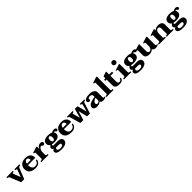

<svg xmlns="http://www.w3.org/2000/svg" viewBox="844 -3500 6456 6456"><g transform="rotate(-45 4072.0 -272.0)"><path d="M85 -388Q77 -409 64 -417.5Q51 -426 33 -426H11V-470H313V-426H290Q253 -426 253 -402Q253 -398 257 -386L353 -134L448 -379Q452 -387 452 -396Q452 -412 439.5 -419Q427 -426 412 -426H390V-470H625V-426H609Q588 -426 569.5 -417Q551 -408 544 -390L387 0H243Z M811 -246V-234Q811 -151 848.5 -98.5Q886 -46 954 -46Q1019 -46 1059 -76Q1099 -106 1112 -171H1156Q1148 -92 1089 -41Q1030 10 928 10Q783 10 706 -52.5Q629 -115 629 -235Q629 -308 662.5 -363.5Q696 -419 760 -449.5Q824 -480 913 -480Q1034 -480 1096 -423Q1158 -366 1158 -276V-246ZM817 -304H1002Q1002 -347 984 -384Q966 -421 917 -421Q877 -421 851.5 -389.5Q826 -358 817 -304Z M1719 -415Q1719 -382 1702 -365.5Q1685 -349 1657 -349Q1641 -349 1631 -354.5Q1621 -360 1610 -370Q1601 -379 1592 -384Q1583 -389 1570 -389Q1553 -389 1529.5 -369Q1506 -349 1487 -312Q1468 -275 1464 -228V-83Q1464 -43 1518 -43H1543V0H1202V-43H1232Q1285 -43 1285 -82V-348Q1285 -365 1276 -373.5Q1267 -382 1252 -382Q1241 -382 1232 -378L1223 -414L1429 -479H1464V-356Q1476 -399 1504 -427Q1532 -455 1564.5 -467.5Q1597 -480 1623 -480Q1662 -480 1690.5 -465Q1719 -450 1719 -415Z M2363 -419Q2363 -393 2349 -379Q2335 -365 2310 -365Q2294 -365 2286.5 -371.5Q2279 -378 2272 -390Q2264 -403 2256.5 -409.5Q2249 -416 2232 -416Q2222 -416 2204 -410Q2234 -373 2234 -318Q2234 -240 2172 -199.5Q2110 -159 1992 -159Q1927 -159 1879 -171Q1861 -156 1861 -139Q1861 -126 1871 -118Q1881 -110 1901 -110H2099Q2174 -110 2220.5 -77Q2267 -44 2267 17Q2267 92 2196 136.5Q2125 181 1986 181Q1868 181 1807 150.5Q1746 120 1746 59Q1746 4 1816 -21Q1759 -41 1759 -101Q1759 -148 1825 -192Q1750 -232 1750 -318Q1750 -397 1812.5 -438.5Q1875 -480 1992 -480Q2101 -480 2162 -444Q2189 -465 2215.5 -472.5Q2242 -480 2271 -480Q2309 -480 2336 -463Q2363 -446 2363 -419ZM2057 -318Q2057 -364 2041.5 -392Q2026 -420 1992 -420Q1958 -420 1942.5 -392Q1927 -364 1927 -318Q1927 -272 1942.5 -244Q1958 -216 1992 -216Q2026 -216 2041.5 -244Q2057 -272 2057 -318ZM1866 57Q1866 90 1898.5 108Q1931 126 1988 126Q2045 126 2078 106.5Q2111 87 2111 52Q2111 26 2091.5 15Q2072 4 2024 4H1894Q1879 13 1872.5 27.5Q1866 42 1866 57Z M2519 -246V-234Q2519 -151 2556.5 -98.5Q2594 -46 2662 -46Q2727 -46 2767 -76Q2807 -106 2820 -171H2864Q2856 -92 2797 -41Q2738 10 2636 10Q2491 10 2414 -52.5Q2337 -115 2337 -235Q2337 -308 2370.5 -363.5Q2404 -419 2468 -449.5Q2532 -480 2621 -480Q2742 -480 2804 -423Q2866 -366 2866 -276V-246ZM2525 -304H2710Q2710 -347 2692 -384Q2674 -421 2625 -421Q2585 -421 2559.5 -389.5Q2534 -358 2525 -304Z M3711 -470V-426H3696Q3677 -426 3660 -417Q3643 -408 3637 -390L3512 0H3375L3297 -327L3199 0H3060L2947 -385Q2940 -408 2931.5 -417Q2923 -426 2906 -426H2887V-470H3160V-426H3140Q3122 -426 3111 -419Q3100 -412 3100 -398Q3100 -394 3102 -386L3168 -136L3263 -470H3387L3480 -127L3550 -379Q3552 -385 3552 -395Q3552 -411 3542 -418.5Q3532 -426 3518 -426H3497V-470Z M3698 -97Q3698 -175 3778 -220.5Q3858 -266 4019 -288V-325Q4019 -371 3993 -393.5Q3967 -416 3920 -416Q3896 -416 3876.5 -409.5Q3857 -403 3845.5 -393Q3834 -383 3834 -375Q3834 -370 3837 -358.5Q3840 -347 3840 -341Q3840 -322 3825.5 -308Q3811 -294 3782 -294Q3757 -294 3737.5 -312.5Q3718 -331 3718 -363Q3718 -418 3781.5 -449Q3845 -480 3958 -480Q4029 -480 4083.5 -460.5Q4138 -441 4168 -406.5Q4198 -372 4198 -326V-83Q4198 -64 4205 -56Q4212 -48 4226 -48Q4243 -48 4267 -56V-26Q4245 -9 4211.5 0.5Q4178 10 4142 10Q4100 10 4070.5 -4Q4041 -18 4022 -57Q3991 -22 3944.5 -6Q3898 10 3851 10Q3785 10 3741.5 -17.5Q3698 -45 3698 -97ZM4019 -107V-242Q3939 -217 3907 -181.5Q3875 -146 3875 -110Q3875 -84 3892 -69.5Q3909 -55 3940 -55Q3961 -55 3984 -69.5Q4007 -84 4019 -107Z M4292 -43H4321Q4375 -43 4375 -82V-586Q4375 -620 4343 -620Q4339 -620 4322 -616L4313 -653L4518 -717H4554V-83Q4554 -43 4608 -43H4633V0H4292Z M5093 -120Q5083 10 4921 10Q4825 10 4770.5 -22.5Q4716 -55 4716 -136V-409H4653V-470H4716V-559L4859 -608H4895V-470H5032V-409H4895V-136Q4895 -46 4966 -46Q4997 -46 5020 -63.5Q5043 -81 5048 -120Z M5204 -640Q5204 -677 5228 -701Q5252 -725 5291 -725Q5330 -725 5354.5 -701Q5379 -677 5379 -640Q5379 -603 5354.5 -579Q5330 -555 5291 -555Q5252 -555 5228 -579Q5204 -603 5204 -640ZM5131 -43H5161Q5215 -43 5215 -82V-348Q5215 -382 5182 -382Q5180 -382 5161 -378L5152 -415L5357 -479H5393V-82Q5393 -43 5447 -43H5477V0H5131Z M6127 -419Q6127 -393 6113 -379Q6099 -365 6074 -365Q6058 -365 6050.5 -371.5Q6043 -378 6036 -390Q6028 -403 6020.5 -409.5Q6013 -416 5996 -416Q5986 -416 5968 -410Q5998 -373 5998 -318Q5998 -240 5936 -199.5Q5874 -159 5756 -159Q5691 -159 5643 -171Q5625 -156 5625 -139Q5625 -126 5635 -118Q5645 -110 5665 -110H5863Q5938 -110 5984.5 -77Q6031 -44 6031 17Q6031 92 5960 136.5Q5889 181 5750 181Q5632 181 5571 150.5Q5510 120 5510 59Q5510 4 5580 -21Q5523 -41 5523 -101Q5523 -148 5589 -192Q5514 -232 5514 -318Q5514 -397 5576.5 -438.5Q5639 -480 5756 -480Q5865 -480 5926 -444Q5953 -465 5979.5 -472.5Q6006 -480 6035 -480Q6073 -480 6100 -463Q6127 -446 6127 -419ZM5821 -318Q5821 -364 5805.5 -392Q5790 -420 5756 -420Q5722 -420 5706.5 -392Q5691 -364 5691 -318Q5691 -272 5706.5 -244Q5722 -216 5756 -216Q5790 -216 5805.5 -244Q5821 -272 5821 -318ZM5630 57Q5630 90 5662.5 108Q5695 126 5752 126Q5809 126 5842 106.5Q5875 87 5875 52Q5875 26 5855.5 15Q5836 4 5788 4H5658Q5643 13 5636.5 27.5Q5630 42 5630 57Z M6762 -56V-26Q6739 -8 6705 1Q6671 10 6633 10Q6588 10 6552.5 -8.5Q6517 -27 6514 -67Q6490 -29 6442.5 -9.5Q6395 10 6344 10Q6249 10 6201 -27.5Q6153 -65 6153 -130V-348Q6153 -367 6143.5 -374.5Q6134 -382 6121 -382Q6117 -382 6100 -378L6090 -414L6295 -479H6332V-144Q6332 -56 6408 -56Q6430 -56 6454.5 -71Q6479 -86 6496.5 -120.5Q6514 -155 6514 -208V-348Q6514 -367 6504.5 -374.5Q6495 -382 6482 -382Q6478 -382 6461 -378L6451 -414L6657 -479H6693V-83Q6693 -47 6720 -47Q6735 -47 6762 -56Z M7494 -43V0H7161V-43H7182Q7232 -43 7232 -82V-326Q7232 -414 7156 -414Q7134 -414 7109.5 -399Q7085 -384 7067.5 -349.5Q7050 -315 7050 -262V-82Q7050 -43 7101 -43H7121V0H6788V-43H6818Q6872 -43 6872 -82V-348Q6872 -382 6839 -382Q6837 -382 6818 -378L6809 -414L7014 -479H7050V-403Q7074 -440 7121.5 -460Q7169 -480 7220 -480Q7315 -480 7363 -442Q7411 -404 7411 -340V-82Q7411 -43 7465 -43Z M8144 -419Q8144 -393 8130 -379Q8116 -365 8091 -365Q8075 -365 8067.5 -371.5Q8060 -378 8053 -390Q8045 -403 8037.5 -409.5Q8030 -416 8013 -416Q8003 -416 7985 -410Q8015 -373 8015 -318Q8015 -240 7953 -199.5Q7891 -159 7773 -159Q7708 -159 7660 -171Q7642 -156 7642 -139Q7642 -126 7652 -118Q7662 -110 7682 -110H7880Q7955 -110 8001.5 -77Q8048 -44 8048 17Q8048 92 7977 136.5Q7906 181 7767 181Q7649 181 7588 150.5Q7527 120 7527 59Q7527 4 7597 -21Q7540 -41 7540 -101Q7540 -148 7606 -192Q7531 -232 7531 -318Q7531 -397 7593.5 -438.5Q7656 -480 7773 -480Q7882 -480 7943 -444Q7970 -465 7996.5 -472.5Q8023 -480 8052 -480Q8090 -480 8117 -463Q8144 -446 8144 -419ZM7838 -318Q7838 -364 7822.5 -392Q7807 -420 7773 -420Q7739 -420 7723.5 -392Q7708 -364 7708 -318Q7708 -272 7723.5 -244Q7739 -216 7773 -216Q7807 -216 7822.5 -244Q7838 -272 7838 -318ZM7647 57Q7647 90 7679.5 108Q7712 126 7769 126Q7826 126 7859 106.5Q7892 87 7892 52Q7892 26 7872.5 15Q7853 4 7805 4H7675Q7660 13 7653.5 27.5Q7647 42 7647 57Z"/></g></svg>

Font: Taviraj
Style: Bold
Weight: 700
Designer: Katatrad Team
Foundry: CadsonDemak
Version: Version 1.001